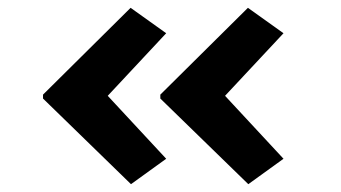

<svg xmlns="http://www.w3.org/2000/svg" viewBox="-20 -505 872 491"><path d="M615 -34 390 -253V-263L614 -485L705 -420L535 -238L536 -281L705 -99ZM315 -34 90 -253V-263L314 -485L405 -420L235 -238L236 -281L405 -99Z"/></svg>

Font: Lexend Tera SemiBold
Style: Regular
Weight: 600
Version: Version 1.007